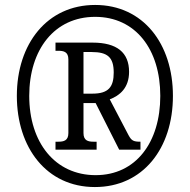

<svg xmlns="http://www.w3.org/2000/svg" viewBox="-20 -745 766 775"><path d="M363 10C557 10 678 -146 678 -358C678 -568 558 -725 364 -725C170 -725 48 -568 48 -358C48 -149 168 10 363 10ZM366 -38C203 -38 98 -169 98 -358C98 -545 200 -677 364 -677C527 -677 627 -546 627 -358C627 -171 529 -38 366 -38ZM204 -141H370V-173H358C336 -173 317 -177 317 -208V-329H366L461 -141H547V-173C519 -173 511 -177 499 -199L423 -344C463 -359 501 -390 501 -455C501 -533 452 -573 354 -573H204V-540H215C237 -540 256 -536 256 -505V-208C256 -177 237 -173 215 -173H204ZM353 -367H317V-535H350C414 -535 439 -514 439 -452C439 -394 418 -367 353 -367Z"/></svg>

Font: Noto Serif Sinhala Condensed Medium
Style: Regular
Weight: 500
Width: 3
Designer: Jelle Bosma - Monotype Design Team
Foundry: Monotype Imaging Inc.
Version: Version 2.007